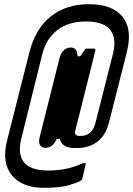

<svg xmlns="http://www.w3.org/2000/svg" viewBox="-20 -733 640 921"><path d="M198 -24Q181 -24 172.5 -36.5Q164 -49 170 -74L266 -456Q273 -481 287.5 -493Q302 -505 319 -505Q352 -505 352 -463H365Q371 -472 378 -481.5Q385 -491 391 -500H429Q440 -500 437 -489Q428 -452 415.5 -402.5Q403 -353 389.5 -299Q376 -245 363.5 -195Q351 -145 341 -107Q335 -81 360 -81H366Q395 -81 413 -97Q431 -113 439 -148L522 -475Q540 -548 510 -588Q479 -630 391 -630Q309 -630 255.5 -589Q202 -548 183 -474L83 -71Q64 3 93 43Q125 85 212 85Q303 85 377 50H392L376 120Q375 128 366 134Q358 141 313.5 154.5Q269 168 192 168Q86 168 37 108Q-12 48 13 -55L122 -486Q151 -597 224.5 -655Q298 -713 407 -713Q517 -713 566.5 -654Q616 -595 589 -486L503 -146Q488 -85 448 -54Q408 -23 350 -23H337Q277 -23 267 -67H252Q242 -43 228 -33.5Q214 -24 198 -24Z"/></svg>

Font: Recursive Mn Lnr St
Style: Italic
Weight: 400
Italic angle: -15°
Monospace: yes
Version: Version 1.079;hotconv 1.0.112;makeotfexe 2.5.65598; ttfautoh